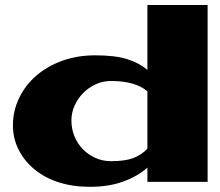

<svg xmlns="http://www.w3.org/2000/svg" viewBox="-20 -720 872 760"><path d="M31.2 -223.6Q31.2 -281.2 55.7 -332Q80.1 -382.8 123.5 -420.4Q167 -458 226.6 -479.5Q286.1 -501 356.4 -501Q436.5 -501 483.9 -485.8Q531.2 -470.7 563.5 -443.4V-700.2H801.8V0H563.5V-56.6Q525.4 -22.5 468.3 -1.5Q411.1 19.5 335.9 19.5Q267.6 19.5 211.9 1.5Q156.2 -16.6 116.2 -49.8Q76.2 -83 53.7 -127.4Q31.2 -171.9 31.2 -223.6ZM419.9 -399.4Q386.7 -399.4 358.4 -386.2Q330.1 -373 308.6 -351.1Q287.1 -329.1 274.9 -301.3Q262.7 -273.4 262.7 -243.2Q262.7 -210 274.4 -181.2Q286.1 -152.3 307.1 -130.4Q328.1 -108.4 356.9 -95.2Q385.7 -82 419.9 -82Q474.6 -82 507.3 -94.2Q540 -106.4 563.5 -131.8V-358.4Q515.6 -399.4 419.9 -399.4Z"/></svg>

Font: Polsku
Style: Regular
Weight: 400
Designer: Sebastien Sanfilippo
Version: Version 1.1